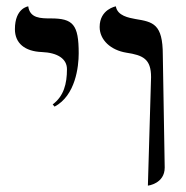

<svg xmlns="http://www.w3.org/2000/svg" viewBox="-20 -579 585 605"><path d="M446 6C446 6 499 0 499 -51L493 -406C493 -504 462 -510 407 -519C386 -523 350 -529 345 -559C345 -559 294 -550 294 -494C294 -453 329 -421 378 -413C431 -405 456 -393 456 -336ZM152 -243C218 -278 228 -369 228 -411C228 -502 210 -521 140 -521C109 -521 74 -521 69 -559C69 -559 27 -554 27 -487C27 -443 58 -417 112 -415C161 -413 191 -394 191 -361C191 -315 181 -276 146 -250Z"/></svg>

Font: Libertinus Sans
Style: Regular
Weight: 400
Designer: Philipp H. Poll, Khaled Hosny
Foundry: Caleb Maclennan
Version: Version 7.050;RELEASE